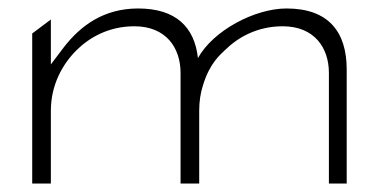

<svg xmlns="http://www.w3.org/2000/svg" viewBox="-20 -448 892 453"><path d="M56 -15H100V-187C100 -247 127 -296 160 -329C190 -359 236 -386 297 -386C372 -386 406 -335 406 -276V-15H450V-187C450 -208 453 -229 459 -247C475 -300 501 -320 510 -329C540 -359 586 -386 647 -386C722 -386 756 -335 756 -276V-15H798V-284C798 -373 755 -428 656 -428C581 -428 483 -376 447 -311C439 -384 395 -428 306 -428C224 -428 170 -387 131 -337L100 -296V-402L56 -369Z"/></svg>

Font: Charger Sport
Style: HLExt
Weight: 100
Designer: Jasper
Foundry: Cannot Into Space Fonts
Version: Version 1.1